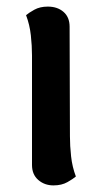

<svg xmlns="http://www.w3.org/2000/svg" viewBox="-20 -548 304 582"><path d="M192 -135Q192 -106 195.5 -74Q199 -42 210 -13Q202 -6 184.5 4Q167 14 142 14Q115 14 96 -2.5Q77 -19 77 -48V-380Q77 -409 73.5 -441Q70 -473 59 -502Q67 -509 84 -518.5Q101 -528 125 -528Q154 -528 172.5 -512Q191 -496 191 -467Z"/></svg>

Font: Arima Thin SemiBold
Style: Regular
Weight: 600
Version: Version 1.100